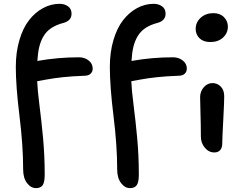

<svg xmlns="http://www.w3.org/2000/svg" viewBox="-20 -805 1279 996"><path d="M167 170.9Q140.1 170.9 120.1 144.5Q100.1 118.2 100.1 74.2Q100.1 -49.8 81.1 -203.4Q62 -356.9 62 -458Q62 -534.2 80.6 -596.9Q99.1 -659.7 130.6 -700.2Q162.1 -740.7 203.1 -762.9Q244.1 -785.2 290 -785.2Q314.5 -785.2 332.8 -772.2Q351.1 -759.3 351.1 -733.9Q351.1 -698.7 312 -687Q273.9 -677.2 247.8 -660.4Q221.7 -643.6 206.3 -617.9Q190.9 -592.3 183.6 -561.5Q176.3 -530.8 173.8 -488.8Q279.8 -507.8 390.1 -507.8Q418.9 -507.8 439.9 -491.2Q460.9 -474.6 460.9 -449.2Q460.9 -433.6 450.4 -423.1Q439.9 -412.6 419.9 -412.1Q353.5 -409.7 305.7 -404.5Q257.8 -399.4 216.1 -391.6Q174.3 -383.8 172.9 -383.8Q174.8 -335.9 184.8 -258.3Q194.8 -180.7 203.4 -88.6Q211.9 3.4 211.9 101.1Q211.9 140.6 201.2 155.8Q190.4 170.9 167 170.9ZM654.8 170.9Q627.9 170.9 607.9 144.5Q587.9 118.2 587.9 74.2Q587.9 -49.8 568.8 -203.4Q549.8 -356.9 549.8 -458Q549.8 -534.2 568.4 -596.9Q586.9 -659.7 618.4 -700.2Q649.9 -740.7 690.9 -762.9Q731.9 -785.2 777.8 -785.2Q802.2 -785.2 820.6 -772.2Q838.9 -759.3 838.9 -733.9Q838.9 -698.7 799.8 -687Q761.7 -677.2 735.8 -660.4Q710 -643.6 694.6 -617.9Q679.2 -592.3 671.9 -561.8Q664.6 -531.2 662.1 -488.8Q768.1 -507.8 877.9 -507.8Q906.7 -507.8 928 -491.2Q949.2 -474.6 949.2 -449.2Q949.2 -433.6 938.7 -423.1Q928.2 -412.6 908.2 -412.1Q841.8 -409.7 793.9 -404.5Q746.1 -399.4 704.3 -391.6Q662.6 -383.8 661.1 -383.8Q663.1 -335.9 673.1 -258.3Q683.1 -180.7 691.7 -88.6Q700.2 3.4 700.2 101.1Q700.2 140.6 689.2 155.8Q678.2 170.9 654.8 170.9ZM1070.8 -586.9Q1035.6 -586.9 1015.4 -606.2Q995.1 -625.5 995.1 -654.8Q995.1 -689.5 1021.2 -713.1Q1047.4 -736.8 1086.9 -736.8Q1121.6 -736.8 1141.8 -716.1Q1162.1 -695.3 1162.1 -667Q1162.1 -633.3 1137 -610.1Q1111.8 -586.9 1070.8 -586.9ZM1091.8 -14.2Q1063 -14.2 1042.5 -38.8Q1022 -63.5 1022 -96.2Q1022 -160.2 1020 -219.5Q1018.1 -278.8 1018.1 -300.8Q1018.1 -330.6 1037.1 -352.3Q1056.2 -374 1082 -374Q1107.4 -374 1125 -356.2Q1142.6 -338.4 1143.1 -307.1Q1143.6 -283.2 1138.2 -182.6Q1132.8 -82 1132.8 -60.1Q1132.8 -38.6 1122.3 -26.4Q1111.8 -14.2 1091.8 -14.2Z"/></svg>

Font: Shantell Sans Irregular Bouncy
Style: Regular
Weight: 500
Designer: Stephen Nixon, Anya Danilova, Shantell Martin
Foundry: Arrow Type
Version: Version 1.006;[9816181b4]